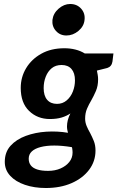

<svg xmlns="http://www.w3.org/2000/svg" viewBox="-20 -763 600 963"><path d="M210 180Q152 180 105 164Q58 148 31 118.5Q4 89 4 49Q4 0 33 -32Q62 -64 109.5 -81.5Q157 -99 212.5 -102.5Q268 -106 321 -97Q319 -104 317.5 -112Q316 -120 316 -129Q316 -144 320 -160Q324 -176 333 -194Q314 -181 289 -173.5Q264 -166 230 -166Q168 -166 126 -206.5Q84 -247 84 -322Q84 -376 111 -421Q138 -466 187 -493.5Q236 -521 303 -521Q332 -521 358 -514.5Q384 -508 405 -495H549L544 -454Q540 -429 518 -422L466 -409Q468 -399 470 -388Q472 -377 472 -365Q472 -332 461 -306.5Q450 -281 438 -260Q426 -240 416.5 -218Q407 -196 407 -168Q407 -149 414.5 -131Q422 -113 432 -96Q442 -77 450.5 -56Q459 -35 459 -8Q459 46 427 88.5Q395 131 339 155.5Q283 180 210 180ZM221 94Q256 94 283.5 82Q311 70 327.5 49.5Q344 29 344 2Q344 -2 343.5 -8Q343 -14 342 -19.5Q341 -25 340 -25Q292 -33 252.5 -33Q213 -33 184 -25.5Q155 -18 139.5 -3.5Q124 11 124 33Q124 53 134.5 66.5Q145 80 166.5 87Q188 94 221 94ZM266 -242Q294 -242 314.5 -259.5Q335 -277 345.5 -304Q356 -331 356 -360Q356 -397 338.5 -417Q321 -437 289 -437Q259 -437 239.5 -421Q220 -405 209.5 -378.5Q199 -352 199 -321Q199 -283 216.5 -262.5Q234 -242 266 -242ZM313 -585Q281 -585 260.5 -608Q240 -631 243 -663Q247 -696 274 -719.5Q301 -743 332 -743Q366 -743 387 -719.5Q408 -696 404 -663Q401 -631 373.5 -608Q346 -585 313 -585Z"/></svg>

Font: Aleo
Style: Bold Italic
Weight: 700
Italic angle: -7°
Version: Version 2.001;gftools[0.9.29]